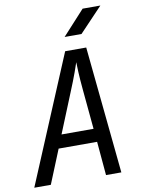

<svg xmlns="http://www.w3.org/2000/svg" viewBox="-101 -1018 802 1086"><g transform="rotate(-10 300.0 -475.0)"><path d="M6 0 312 -730H433L506 0H418L401 -194H180L101 0ZM210 -270H394L373 -495Q367 -559 365 -602Q363 -645 363 -658Q359 -645 343.5 -602Q328 -559 302 -496ZM323 -810 451 -950H553L420 -810Z"/></g></svg>

Font: NKDuy Mono
Style: Italic
Weight: 400
Italic angle: -9°
Monospace: yes
Designer: NKDuy
Foundry: NKDuy
Version: Version 2.251; ttfautohint (v1.8.4.7-5d5b)